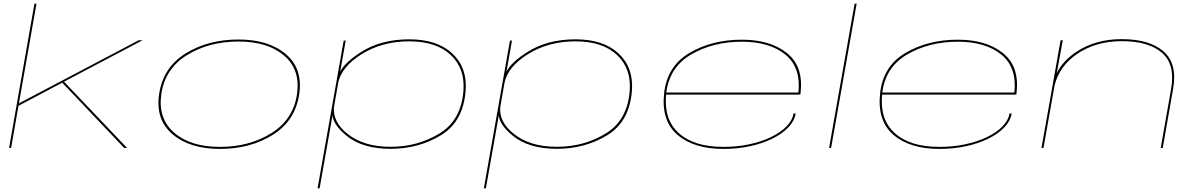

<svg xmlns="http://www.w3.org/2000/svg" viewBox="-20 -805 6536 1045"><path d="M29.5 0 167.5 -785H178.5L83 -242.5L735 -586H756.5L328.5 -360.5L671.5 0H655.5L318.5 -355L80.5 -229L40.5 0Z M1177.5 5.5Q1013.5 5.5 919.5 -74Q825.5 -153.5 846 -292.5Q867.5 -438 990 -514Q1112.5 -590 1277.5 -590Q1441 -590 1535 -511Q1629 -432 1608.5 -292.5Q1587 -147.5 1464.5 -71Q1342 5.5 1177.5 5.5ZM1177 -5.5Q1336.5 -5.5 1456.5 -80Q1576.5 -154.5 1596.5 -292.5Q1616 -425.5 1526.8 -502.2Q1437.5 -579 1278 -579Q1118 -579 998 -505.2Q878 -431.5 858 -292.5Q839 -160 928 -82.8Q1017 -5.5 1177 -5.5Z M1708.5 220 1850.5 -584H1861.5L1831.5 -414.5Q1856 -465 1944 -521Q2053 -591 2207 -591Q2359 -591 2441.2 -514.5Q2523.5 -438 2514.5 -313Q2502 -143.5 2380.2 -69.2Q2258.5 5 2106 5Q1953.5 5 1867 -65.5Q1793 -125.5 1790 -178L1719.5 220ZM1798 -224Q1789 -142.5 1871.5 -76.5Q1959 -6 2106 -6Q2253 -6 2372 -78.5Q2491 -151 2502.5 -313Q2511 -433 2432.5 -506.5Q2354 -580 2207 -580Q2060 -580 1948 -510Q1838.5 -441 1821 -355Z M2613.5 220 2755.5 -584H2766.5L2736.5 -414.5Q2761 -465 2849 -521Q2958 -591 3112 -591Q3264 -591 3346.2 -514.5Q3428.5 -438 3419.5 -313Q3407 -143.5 3285.2 -69.2Q3163.5 5 3011 5Q2858.5 5 2772 -65.5Q2698 -125.5 2695 -178L2624.5 220ZM2703 -224Q2694 -142.5 2776.5 -76.5Q2864 -6 3011 -6Q3158 -6 3277 -78.5Q3396 -151 3407.5 -313Q3416 -433 3337.5 -506.5Q3259 -580 3112 -580Q2965 -580 2853 -510Q2743.5 -441 2726 -355Z M3917.5 5.5Q3756.5 5.5 3667.5 -71Q3578.5 -147.5 3594.5 -296.5Q3610.5 -445 3733 -517Q3855.5 -589 4017.5 -589Q4172 -589 4262.8 -516.5Q4353.5 -444 4337.5 -302Q4336.5 -293 4336 -290H3605.5Q3592.5 -154.5 3674 -81Q3757 -5.5 3917 -5.5Q3990 -5.5 4055.8 -19.2Q4121.5 -33 4174 -57.8Q4226.5 -82.5 4259.5 -115.8Q4292.5 -149 4299 -187.5H4311Q4304 -146.5 4270.5 -111.5Q4237 -76.5 4183.5 -50.2Q4130 -24 4062 -9.2Q3994 5.5 3917.5 5.5ZM3606.5 -301.5H4325.5Q4340 -437.5 4255.5 -507Q4169.5 -578 4018 -578Q3860.5 -578 3741 -508Q3624 -439.5 3606.5 -301.5Z M4492.5 0 4631.5 -785H4642.5L4503.5 0Z M5093 5.5Q4932 5.5 4843 -71Q4754 -147.5 4770 -296.5Q4786 -445 4908.5 -517Q5031 -589 5193 -589Q5347.5 -589 5438.2 -516.5Q5529 -444 5513 -302Q5512 -293 5511.5 -290H4781Q4768 -154.5 4849.5 -81Q4932.5 -5.5 5092.5 -5.5Q5165.5 -5.5 5231.2 -19.2Q5297 -33 5349.5 -57.8Q5402 -82.5 5435 -115.8Q5468 -149 5474.5 -187.5H5486.5Q5479.5 -146.5 5446 -111.5Q5412.5 -76.5 5359 -50.2Q5305.5 -24 5237.5 -9.2Q5169.5 5.5 5093 5.5ZM4782 -301.5H5501Q5515.5 -437.5 5431 -507Q5345 -578 5193.5 -578Q5036 -578 4916.5 -508Q4799.5 -439.5 4782 -301.5Z M5648.5 0 5752.5 -586H5764.5L5731.5 -406Q5762.5 -471.5 5835.5 -521Q5940.5 -592 6085 -592Q6236 -592 6312.5 -525.5Q6389 -459 6365 -322L6308.5 0H6297.5L6354 -321Q6377.5 -454.5 6304.2 -517.8Q6231 -581 6086 -581Q5943 -581 5839.5 -509.5Q5747 -445.5 5720 -341.5L5659.5 0Z"/></svg>

Font: Anybody UltraExpanded Thin
Style: Italic
Weight: 100
Width: 9
Italic angle: -10°
Designer: Tyler Finck
Foundry: Etcetera Type Company
Version: Version 1.010; ttfautohint (v1.8.3) -l 8 -r 50 -G 200 -x 14 